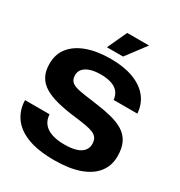

<svg xmlns="http://www.w3.org/2000/svg" viewBox="-215 -1081 1155 1235"><g transform="rotate(30 363.0 -463.0)"><path d="M369 9Q248 9 170 -21.5Q92 -52 54 -107Q16 -162 15 -232H197Q199 -194 219 -167Q239 -140 278.5 -125.5Q318 -111 375 -111Q427 -111 461.5 -121.5Q496 -132 513.5 -153Q531 -174 531 -202Q531 -229 520.5 -245.5Q510 -262 488 -271.5Q466 -281 431.5 -287Q397 -293 348 -299Q271 -308 212 -323Q153 -338 113.5 -362Q74 -386 54 -423Q34 -460 34 -514Q34 -586 74 -635.5Q114 -685 187.5 -711.5Q261 -738 363 -738Q458 -738 528.5 -712Q599 -686 639 -637Q679 -588 684 -518H508Q504 -554 485 -576Q466 -598 433 -608.5Q400 -619 356 -619Q311 -619 279 -608.5Q247 -598 230 -579Q213 -560 213 -533Q213 -502 230 -485.5Q247 -469 287 -460.5Q327 -452 395 -444Q474 -434 533 -420Q592 -406 631.5 -381.5Q671 -357 691 -317Q711 -277 711 -216Q711 -146 671.5 -95.5Q632 -45 556 -18Q480 9 369 9ZM301 -790 368 -935H530L421 -790Z"/></g></svg>

Font: Mona Sans Expanded
Style: Bold
Weight: 700
Width: 7
Designer: Deni Anggara
Foundry: GitHub
Version: Version 2.000